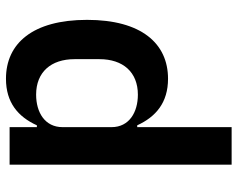

<svg xmlns="http://www.w3.org/2000/svg" viewBox="-96 -684 792 640"><g transform="rotate(90 300.0 -364.0)"><path d="M403.8 0H528.8V-740.1H403.8V-425.4H397.7C369.3 -487.6 322.1 -528.1 242.5 -528.1C124.6 -528.1 46.2 -438.9 46.2 -258.2C46.2 -77.1 124.6 12.1 242.5 12.1C322.1 12.1 369.3 -28.4 397.7 -90.9H403.8ZM177.2 -216.6V-299.4C177.2 -378.2 220.5 -427.6 295.5 -427.6C354 -427.6 403.8 -398.8 403.8 -339.8V-176.5C403.8 -117.2 354 -88.4 295.5 -88.4C220.5 -88.4 177.2 -137.8 177.2 -216.6Z"/></g></svg>

Font: Margiela Mono SemiBold
Style: Regular
Weight: 600
Designer: Mike Abbink, Paul van der Laan, Pieter van Rosmalen
Foundry: Bold Monday
Version: Version 2.003 2021